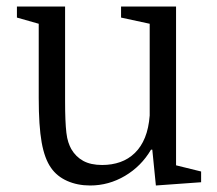

<svg xmlns="http://www.w3.org/2000/svg" viewBox="-20 -560 667 590"><path d="M180 -249V-540H32V-506L99 -487V-259Q99 -173 108 -122.5Q117 -72 137 -44Q155 -18 186.5 -4Q218 10 257 10Q314 10 364 -19.5Q414 -49 444 -100H448L459 10L598 0V-33L521 -52V-540H352V-506L440 -487V-205Q437 -166 425.5 -137.5Q414 -109 394.5 -90Q375 -71 349.5 -62Q324 -53 294 -53Q259 -53 236 -65.5Q213 -78 199 -102Q194 -111 190 -123Q186 -135 184 -152Q182 -169 181 -193Q180 -217 180 -249Z"/></svg>

Font: GradeGX
Style: Regular
Weight: 100
Width: 1
Designer: Adam Twardoch
Foundry: Adam Twardoch
Version: Version 2.002; DEVELOPMENT